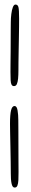

<svg xmlns="http://www.w3.org/2000/svg" viewBox="-20 -685 138 844"><path d="M41.5 -306.5Q34.5 -306.5 31 -312.5Q27.5 -318.5 26.8 -332Q26 -345.5 26 -368Q26 -383 26.2 -407Q26.5 -431 26.8 -458.8Q27 -486.5 27 -512.8Q27 -539 27.2 -559Q27.5 -579 27.5 -587Q27.5 -605.5 29.8 -623.5Q32 -641.5 36.5 -653.2Q41 -665 48 -665Q58 -665 61 -653.8Q64 -642.5 64 -602.5Q64 -589.5 63.8 -566.8Q63.5 -544 63 -516.5Q62.5 -489 62 -461.5Q61.5 -434 61.2 -411Q61 -388 61 -375Q61 -355 59.5 -339.5Q58 -324 54 -315.2Q50 -306.5 41.5 -306.5ZM44.5 139.5Q39 139.5 35.8 134.8Q32.5 130 30.8 121.5Q29 113 28.2 101.8Q27.5 90.5 27.5 78Q27.5 59.5 27 27.2Q26.5 -5 25.8 -40Q25 -75 24.5 -103Q24 -131 24 -141Q24 -182.5 28.8 -200.8Q33.5 -219 44 -219Q54 -219 57.2 -199.8Q60.5 -180.5 60.5 -156.5Q60.5 -140 60.8 -109.2Q61 -78.5 61 -42.8Q61 -7 61.2 23.8Q61.5 54.5 61.5 71Q61.5 91 60.8 106.5Q60 122 56.5 130.8Q53 139.5 44.5 139.5Z"/></svg>

Font: Gluten Thin
Style: Regular
Weight: 100
Designer: Tyler Finck
Foundry: Etcetera Type Company
Version: Version 1.300